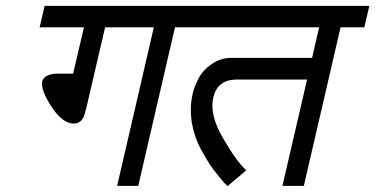

<svg xmlns="http://www.w3.org/2000/svg" viewBox="-20 -633 1278 654"><path d="M274 -265Q268 -243 266 -237Q261 -226 254 -220Q244 -212 232 -212Q193 -212 155 -270Q118 -327 124 -356Q130 -379 170 -382H229L266 -540H115L132 -613H674L657 -540H576L451 0H379L504 -540H338Z M636 -312Q641 -337 657 -367Q671 -394 700 -414Q731 -436 769 -436H1043L1067 -540H637L654 -613H1238L1221 -540H1140L1015 0H942L1026 -362H786Q722 -362 707 -303Q692 -242 741 -160Q789 -78 819 -53L755 1L744 -10Q738 -17 728 -29Q714 -46 708 -54Q692 -76 686 -87Q683 -93 675.5 -105Q668 -117 665 -123Q654 -143 646 -166Q638 -189 634 -212Q630 -233 630 -261Q630 -286 636 -312Z"/></svg>

Font: Miedinger
Style: Italic
Weight: 400
Italic angle: -13°
Version: Version 001.000